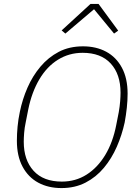

<svg xmlns="http://www.w3.org/2000/svg" viewBox="-20 -946 703 978"><path d="M293 12Q226 12 175 -15.5Q124 -43 95 -97Q66 -151 66 -229Q66 -264 69.5 -301Q73 -338 81 -376Q94 -440 120 -499.5Q146 -559 186 -606.5Q226 -654 279.5 -682Q333 -710 403 -710Q470 -710 521 -682.5Q572 -655 601 -601Q630 -547 630 -469Q630 -434 626 -397Q622 -360 615 -322Q601 -258 575 -198.5Q549 -139 509.5 -91.5Q470 -44 416 -16Q362 12 293 12ZM295 -21Q365 -21 421 -56.5Q477 -92 516 -156.5Q555 -221 572 -309L585 -375Q590 -404 592 -429.5Q594 -455 594 -474Q594 -568 544 -622.5Q494 -677 401 -677Q332 -677 275.5 -642Q219 -607 180.5 -542Q142 -477 124 -389L111 -323Q105 -295 103 -269Q101 -243 101 -224Q101 -131 151 -76Q201 -21 295 -21ZM441 -926H482L582 -790L561 -775L459 -899L313 -775L294 -791Z"/></svg>

Font: IBM Plex Sans ExtraLight
Style: Italic
Weight: 250
Italic angle: -11.31°
Designer: Mike Abbink, Paul van der Laan, Pieter van Rosmalen
Foundry: Bold Monday
Version: Version 3.201